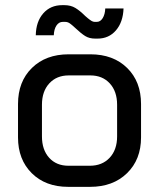

<svg xmlns="http://www.w3.org/2000/svg" viewBox="-20 -718 618 746"><path d="M50 -184V-314Q50 -401 104 -454Q158 -507 247 -507H331Q420 -507 474 -454Q528 -401 528 -314V-184Q528 -98 473.5 -45Q419 8 330 8H245Q157 8 103.5 -45Q50 -98 50 -184ZM329 -74Q377 -74 406 -105Q435 -136 435 -188V-311Q435 -363 406.5 -394Q378 -425 331 -425H247Q200 -425 171.5 -394Q143 -363 143 -311V-188Q143 -136 171 -105Q199 -74 246 -74ZM275 -607Q260 -621 251.5 -627Q243 -633 233 -633H224Q209 -633 199.5 -619Q190 -605 189 -581H119Q120 -634 148 -666Q176 -698 222 -698H230Q255 -698 273 -687Q291 -676 311 -656Q313 -654 321.5 -647Q330 -640 336 -636.5Q342 -633 348 -633H356Q370 -633 379 -647.5Q388 -662 389 -685H460Q458 -632 430.5 -600Q403 -568 359 -568H350Q327 -568 311 -578Q295 -588 275 -607Z"/></svg>

Font: Bai Jamjuree Medium
Style: Regular
Weight: 500
Version: Version 1.000; ttfautohint (v1.6)